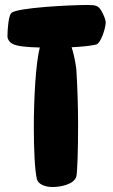

<svg xmlns="http://www.w3.org/2000/svg" viewBox="-20 -741 455 772"><path d="M386 -700C375 -717 367 -721 333 -721C259 -721 48 -710 26 -689C14 -679 10 -621 10 -595C10 -583 19 -570 32 -564C49 -555 90 -551 140 -550C124 -487 116 -350 116 -228C116 -139 120 -58 128 -22C133 0 161 11 192 11C224 11 279 0 287 -32C291 -47 294 -137 294 -240C294 -315 291 -398 287 -461C285 -483 277 -524 268 -551C309 -553 348 -557 367 -562C386 -567 405 -630 405 -650C405 -662 397 -682 386 -700Z"/></svg>

Font: Manosque
Style: Regular
Weight: 400
Designer: Ariel Martín Pérez
Foundry: Ariel Martín Pérez
Version: Version 1.005;hotconv 1.0.109;makeotfexe 2.5.65596